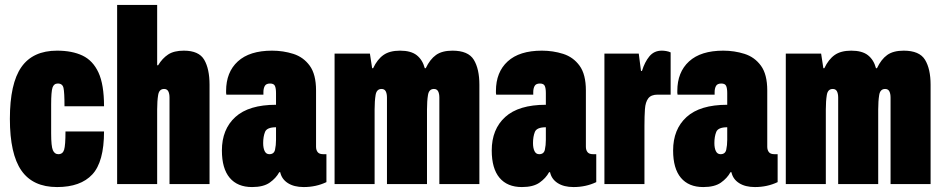

<svg xmlns="http://www.w3.org/2000/svg" viewBox="-20 -745 3816 777"><path d="M211 12Q113 12 66.5 -55Q20 -122 20 -264Q20 -407 66.5 -473.5Q113 -540 211 -540Q272 -540 314 -520Q356 -500 378.5 -451.5Q401 -403 401 -315H241Q241 -371 237 -389Q233 -407 214 -407Q198 -407 192.5 -390.5Q187 -374 187 -322V-205Q187 -153 194 -137Q201 -121 216 -121Q234 -121 239.5 -139Q245 -157 245 -213H401Q401 -90 353.5 -39Q306 12 211 12Z M454 0V-725H616V-481H620Q637 -509 660.5 -524.5Q684 -540 724 -540Q785 -540 806.5 -503Q828 -466 828 -402V0H666V-350Q666 -366 661 -375.5Q656 -385 644 -385Q624 -385 620 -360.5Q616 -336 616 -302V0Z M1000 12Q941 12 909.5 -25.5Q878 -63 878 -136Q878 -222 932.5 -271.5Q987 -321 1097 -321V-368Q1097 -388 1092.5 -397.5Q1088 -407 1073 -407Q1057 -407 1051.5 -397Q1046 -387 1046 -372V-362H896Q895 -366 895 -369.5Q895 -373 895 -377Q895 -453 942.5 -496.5Q990 -540 1081 -540Q1126 -540 1167 -527Q1208 -514 1233.5 -479Q1259 -444 1259 -379V-151Q1259 -138 1265.5 -129.5Q1272 -121 1288 -121H1301V-8Q1259 12 1209 12Q1170 12 1145 -4Q1120 -20 1114 -48H1110Q1097 -24 1071.5 -6Q1046 12 1000 12ZM1070 -121Q1089 -121 1093 -139Q1097 -157 1097 -179V-230Q1060 -230 1052.5 -211Q1045 -192 1045 -166Q1045 -146 1051 -133.5Q1057 -121 1070 -121Z M1334 0V-528H1477L1486 -469H1490Q1507 -505 1532 -522.5Q1557 -540 1599 -540Q1643 -540 1666.5 -521.5Q1690 -503 1699 -469H1703Q1720 -505 1744.5 -522.5Q1769 -540 1811 -540Q1875 -540 1897.5 -503Q1920 -466 1920 -402V0H1758V-350Q1758 -366 1753 -375.5Q1748 -385 1736 -385Q1716 -385 1712 -360.5Q1708 -336 1708 -302V0H1546V-350Q1546 -366 1541 -375.5Q1536 -385 1524 -385Q1504 -385 1500 -360.5Q1496 -336 1496 -302V0Z M2092 12Q2033 12 2001.5 -25.5Q1970 -63 1970 -136Q1970 -222 2024.5 -271.5Q2079 -321 2189 -321V-368Q2189 -388 2184.5 -397.5Q2180 -407 2165 -407Q2149 -407 2143.5 -397Q2138 -387 2138 -372V-362H1988Q1987 -366 1987 -369.5Q1987 -373 1987 -377Q1987 -453 2034.5 -496.5Q2082 -540 2173 -540Q2218 -540 2259 -527Q2300 -514 2325.5 -479Q2351 -444 2351 -379V-151Q2351 -138 2357.5 -129.5Q2364 -121 2380 -121H2393V-8Q2351 12 2301 12Q2262 12 2237 -4Q2212 -20 2206 -48H2202Q2189 -24 2163.5 -6Q2138 12 2092 12ZM2162 -121Q2181 -121 2185 -139Q2189 -157 2189 -179V-230Q2152 -230 2144.5 -211Q2137 -192 2137 -166Q2137 -146 2143 -133.5Q2149 -121 2162 -121Z M2426 0V-528H2565L2574 -458H2578Q2589 -494 2608 -517Q2627 -540 2658 -540Q2666 -540 2675.5 -538.5Q2685 -537 2694 -533V-362H2641Q2615 -362 2603.5 -347Q2592 -332 2590 -303.5Q2588 -275 2588 -235V0Z M2826 12Q2767 12 2735.5 -25.5Q2704 -63 2704 -136Q2704 -222 2758.5 -271.5Q2813 -321 2923 -321V-368Q2923 -388 2918.5 -397.5Q2914 -407 2899 -407Q2883 -407 2877.5 -397Q2872 -387 2872 -372V-362H2722Q2721 -366 2721 -369.5Q2721 -373 2721 -377Q2721 -453 2768.5 -496.5Q2816 -540 2907 -540Q2952 -540 2993 -527Q3034 -514 3059.5 -479Q3085 -444 3085 -379V-151Q3085 -138 3091.5 -129.5Q3098 -121 3114 -121H3127V-8Q3085 12 3035 12Q2996 12 2971 -4Q2946 -20 2940 -48H2936Q2923 -24 2897.5 -6Q2872 12 2826 12ZM2896 -121Q2915 -121 2919 -139Q2923 -157 2923 -179V-230Q2886 -230 2878.5 -211Q2871 -192 2871 -166Q2871 -146 2877 -133.5Q2883 -121 2896 -121Z M3160 0V-528H3303L3312 -469H3316Q3333 -505 3358 -522.5Q3383 -540 3425 -540Q3469 -540 3492.5 -521.5Q3516 -503 3525 -469H3529Q3546 -505 3570.5 -522.5Q3595 -540 3637 -540Q3701 -540 3723.5 -503Q3746 -466 3746 -402V0H3584V-350Q3584 -366 3579 -375.5Q3574 -385 3562 -385Q3542 -385 3538 -360.5Q3534 -336 3534 -302V0H3372V-350Q3372 -366 3367 -375.5Q3362 -385 3350 -385Q3330 -385 3326 -360.5Q3322 -336 3322 -302V0Z"/></svg>

Font: Archivo ExtraCondensed Black
Style: Regular
Weight: 900
Width: 2
Designer: Hector Gatti
Foundry: Omnibus-Type
Version: Version 2.001; ttfautohint (v1.8.3)